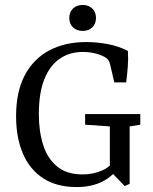

<svg xmlns="http://www.w3.org/2000/svg" viewBox="-20 -748 619 776"><path d="M289 8Q209 8 154.5 -27.5Q100 -63 72.5 -127.5Q45 -192 45 -278Q45 -378 80.5 -444.5Q116 -511 179.5 -544.5Q243 -578 328 -578Q373 -578 417 -569.5Q461 -561 497 -542Q499 -510 496.5 -478.5Q494 -447 490 -415H442L425 -488Q422 -499 418 -505Q414 -511 406 -516Q391 -525 367.5 -531.5Q344 -538 314 -538Q262 -538 222 -511Q182 -484 159.5 -428.5Q137 -373 137 -286Q137 -217 154.5 -162Q172 -107 211 -75Q250 -43 314 -43Q357 -43 394 -59.5Q431 -76 454 -116L466 -79Q438 -37 394.5 -14.5Q351 8 289 8ZM484 4 433 -49H424V-237L324 -244V-287H547V-244L504 -237V-5ZM368 -675Q368 -652 353 -637.5Q338 -623 314 -623Q290 -623 275 -637.5Q260 -652 260 -675Q260 -699 275 -713.5Q290 -728 314 -728Q338 -728 353 -713.5Q368 -699 368 -675Z"/></svg>

Font: Yrsa
Style: Regular
Weight: 400
Designer: Anna Giedrys (Yrsa+Rasa design), David Brezina (Yrsa art-direction, Rasa art-direction, design)
Foundry: Rosetta Type Foundry
Version: Version 2.004